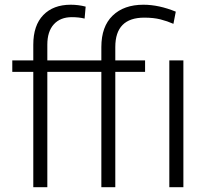

<svg xmlns="http://www.w3.org/2000/svg" viewBox="-20 -780 868 800"><path d="M177.2 0H118.7V-480.5H31.2V-528.3H118.7V-593.8Q118.7 -674.3 160.4 -717.3Q202.1 -760.3 274.4 -760.3Q307.1 -760.3 336.9 -752.4L332.5 -702.6Q308.6 -708.5 279.3 -708.5Q231.4 -708.5 204.3 -678.7Q177.2 -648.9 177.2 -593.8V-528.3H402.3V-584Q402.3 -669.4 449.2 -714.8Q496.1 -760.3 577.6 -760.3Q642.1 -760.3 712.4 -731.4L702.6 -680.7Q677.2 -691.9 648.7 -699.2Q620.1 -706.5 581.1 -706.5Q460.4 -706.5 460.4 -584V-528.3H584.5V-480.5H460.4V0H402.3V-480.5H177.2ZM744.1 -528.3V0H685.5V-528.3Z"/></svg>

Font: Vazirmatn FD ExtraLight
Style: Regular
Weight: 200
Designer: Saber Rastikerdar
Foundry: Saber Rastikerdar
Version: Version 33.003